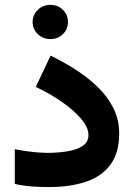

<svg xmlns="http://www.w3.org/2000/svg" viewBox="-20 -759 543 778"><path d="M112.3 -669.9Q112.3 -699.2 133.3 -719.2Q154.3 -739.3 184.1 -739.3Q214.4 -739.3 234.9 -719.2Q255.4 -699.2 255.4 -669.9Q255.4 -640.6 234.9 -620.6Q214.4 -600.6 184.1 -600.6Q154.3 -600.6 133.3 -620.6Q112.3 -640.6 112.3 -669.9ZM171.4 -139.6Q211.4 -139.6 249.8 -145.3Q288.1 -150.9 313.2 -166.5Q338.4 -182.1 338.4 -211.9Q338.4 -242.7 308.8 -277.6Q279.3 -312.5 230.7 -346.2Q182.1 -379.9 125 -406.7L185.1 -533.7Q236.8 -508.3 286.4 -476.8Q335.9 -445.3 375.7 -406.7Q415.5 -368.2 439.2 -321.3Q462.9 -274.4 462.9 -217.8Q462.9 -139.6 427.5 -91.8Q392.1 -43.9 328.1 -22.5Q264.2 -1 178.7 -1Q139.6 -1 106 -3.7Q72.3 -6.3 40 -13.7V-154.3Q71.8 -147.9 108.2 -143.8Q144.5 -139.6 171.4 -139.6Z"/></svg>

Font: Vazirmatn RD UI ExtraBold
Style: Regular
Weight: 800
Designer: Saber Rastikerdar
Foundry: Saber Rastikerdar
Version: Version 33.003